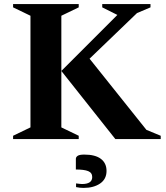

<svg xmlns="http://www.w3.org/2000/svg" viewBox="-20 -680 814 939"><path d="M44 0V-16L129 -57V-603L44 -644V-660H365V-644L280 -603V-57L365 -16V0ZM280 -333 554 -607 480 -644V-660H716V-644L650 -616L418 -393L696 -45L766 -16V0H544ZM389 239Q381 239 370.5 238Q360 237 352 235V217Q360 218 368 219Q376 220 381 220Q431 220 431 186Q431 165 411.5 157Q392 149 351 149V97Q351 88 360 82Q369 76 392 76Q446 76 473.5 97Q501 118 501 156Q501 196 469.5 217.5Q438 239 389 239Z"/></svg>

Font: Spectral
Style: Bold
Weight: 700
Designer: Jean-Baptiste Levee
Foundry: Production Type
Version: Version 2.001